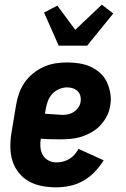

<svg xmlns="http://www.w3.org/2000/svg" viewBox="-20 -796 540 824"><path d="M222 8Q191 8 161 2.5Q131 -3 105.5 -17Q80 -31 61.5 -53.5Q43 -76 34 -104Q25 -132 24.5 -162.5Q24 -193 29 -225L49 -345Q53 -370 61.5 -394.5Q70 -419 85 -441Q100 -463 121.5 -480.5Q143 -498 167.5 -509Q192 -520 217.5 -524Q243 -528 268 -528Q294 -528 320 -524Q346 -520 369 -509.5Q392 -499 410.5 -482Q429 -465 439 -443Q449 -421 453.5 -395Q458 -369 453 -343Q450 -320 439 -298.5Q428 -277 411.5 -259Q395 -241 373 -228.5Q351 -216 328.5 -209Q306 -202 283 -200Q260 -198 238 -198Q217 -198 196.5 -198.5Q176 -199 155 -201Q152 -183 153.5 -164.5Q155 -146 163.5 -131Q172 -116 187.5 -107.5Q203 -99 222 -99Q236 -99 250 -102.5Q264 -106 277 -113.5Q290 -121 300 -132.5Q310 -144 317 -157L425 -108Q409 -82 387 -59Q365 -36 338 -20.5Q311 -5 281 1.5Q251 8 222 8ZM250 -303Q262 -303 274.5 -306Q287 -309 298 -316.5Q309 -324 316.5 -335Q324 -346 326 -359Q328 -372 325 -384Q322 -396 313.5 -404.5Q305 -413 293 -417Q281 -421 268 -421Q251 -421 233.5 -413.5Q216 -406 203.5 -392Q191 -378 185 -361Q179 -344 176 -327L173 -308Q183 -307 192 -306.5Q201 -306 211 -305.5Q221 -305 230.5 -304Q240 -303 250 -303ZM232 -600 169 -742 226 -772 303 -668 417 -776 466 -738 354 -600Z"/></svg>

Font: Iosevka Curly Heavy
Style: Italic
Weight: 900
Italic angle: -9°
Monospace: yes
Designer: Belleve Invis
Foundry: Belleve Invis
Version: Version 22.1.2; ttfautohint (v1.8.4)